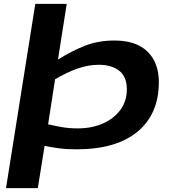

<svg xmlns="http://www.w3.org/2000/svg" viewBox="-20 -760 878 990"><path d="M11 210 162 -740H324L279 -453Q351 -498 419 -524.5Q487 -551 570 -551Q683 -551 741 -493.5Q799 -436 799 -337Q799 -172 689 -81Q579 10 374 10Q325 10 283 4.5Q241 -1 210 -8L175 210ZM381 -98Q453 -98 510 -123Q567 -148 600.5 -193Q634 -238 634 -300Q634 -364 595 -395Q556 -426 489 -426Q435 -426 378.5 -406Q322 -386 264 -351L228 -119Q258 -112 296.5 -105Q335 -98 381 -98Z"/></svg>

Font: Georama Extra Expanded SemiBold
Style: Italic
Weight: 600
Width: 8
Italic angle: -9°
Designer: Jean-Baptiste Levee
Foundry: Production Type
Version: Version 1.000